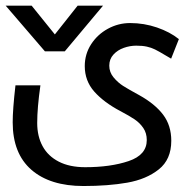

<svg xmlns="http://www.w3.org/2000/svg" viewBox="-28 -638 648 658"><path d="M15.5 -219Q15.5 -263 25 -345.5H110.5Q99.5 -268.5 99.5 -216.5Q99.5 -171 118 -137Q136.5 -103 173.5 -84Q210.5 -65 264 -65Q351 -65 413 -86Q475 -107 475 -158Q475 -182 463 -199.5Q451 -217 433.2 -229Q415.5 -241 384 -257.5Q327.5 -287.5 295 -324.2Q262.5 -361 262.5 -411.5Q262.5 -452.5 284.2 -486.2Q306 -520 341.8 -539.5Q377.5 -559 418 -559Q465.5 -559 510 -543.8Q554.5 -528.5 585 -504L558.5 -437L540.5 -447.5Q516.5 -462 503.2 -468.5Q490 -475 475.2 -478.2Q460.5 -481.5 439 -481.5Q417.5 -481.5 396.2 -474Q375 -466.5 360.8 -451Q346.5 -435.5 346.5 -413Q346.5 -390.5 361.2 -372.8Q376 -355 394.5 -343.2Q413 -331.5 449 -312Q503 -282 531 -245Q559 -208 559 -155.5Q559 -91.5 516.2 -57.5Q473.5 -23.5 408.2 -12Q343 -0.5 258 -0.5Q143.5 -0.5 79.5 -56.2Q15.5 -112 15.5 -219ZM-8.5 -618.5H80.5L160 -520L238 -618.5H325L194 -462H126Z"/></svg>

Font: JuliaMono
Style: Italic
Weight: 400
Italic angle: -9°
Monospace: yes
Designer: cormullion
Foundry: corm
Version: Version 0.057; ttfautohint (v1.8.4)